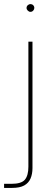

<svg xmlns="http://www.w3.org/2000/svg" viewBox="-47 -700 252 940"><path d="M-27 220V200H9Q58 200 75 179.5Q92 159 92 116V-496H112V123Q112 152 102.5 174Q93 196 71.5 208Q50 220 12 220ZM102 -642Q95 -642 89 -648Q83 -654 83 -661Q83 -669 89 -674.5Q95 -680 102 -680Q110 -680 115.5 -674.5Q121 -669 121 -661Q121 -654 115.5 -648Q110 -642 102 -642Z"/></svg>

Font: DM Sans 24pt Thin
Style: Regular
Weight: 250
Designer: Colophon Foundry, Jonny Pinhorn
Foundry: Colophon Foundry
Version: Version 4.004;gftools[0.9.30]